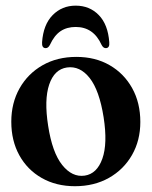

<svg xmlns="http://www.w3.org/2000/svg" viewBox="-20 -650 537 680"><path d="M250.5 -448.5Q317.5 -448.5 368.2 -419.2Q419 -390 448 -338Q477 -286 477 -218Q477 -152.5 447.5 -101Q418 -49.5 365.8 -20Q313.5 9.5 245.5 9.5Q179 9.5 128 -19.5Q77 -48.5 48.5 -100Q20 -151.5 20 -219Q20 -285 49.2 -337Q78.5 -389 130.5 -418.8Q182.5 -448.5 250.5 -448.5ZM280 -28Q323.5 -34.5 342.5 -88Q361.5 -141.5 347 -234.5Q332 -330 297.5 -373.8Q263 -417.5 217 -411Q172.5 -404.5 154.2 -350.5Q136 -296.5 150.5 -204.5Q165 -110 200.2 -65.8Q235.5 -21.5 280 -28ZM248 -554.5Q217 -554.5 194.8 -539.8Q172.5 -525 157 -491.5Q151 -479.5 142 -479.5Q127.5 -479.5 129 -500.5Q133.5 -563 166.5 -596.5Q199.5 -630 248 -630Q297.5 -630 330 -596.5Q362.5 -563 367 -500.5Q369 -479.5 354.5 -479.5Q345.5 -479.5 339.5 -491.5Q311 -554.5 248 -554.5Z"/></svg>

Font: Fraunces 144pt Soft SemiBold
Style: Regular
Weight: 600
Version: Version 1.000;[b76b70a41]